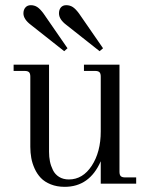

<svg xmlns="http://www.w3.org/2000/svg" viewBox="-20 -704 574 736"><path d="M502 0H366.2V-85.9Q323.2 12.2 228 12.2Q198.2 12.2 174.6 2.7Q150.9 -6.8 136.5 -22Q122.1 -37.1 112.8 -57.6Q103.5 -78.1 99.9 -98.6Q96.2 -119.1 96.2 -141.1V-410.2Q96.2 -422.4 91.3 -427.2Q86.4 -432.1 74.2 -432.1H32.2V-456.1H168V-122.1Q168 -102.5 171.4 -85.4Q174.8 -68.4 182.9 -52Q190.9 -35.6 206.5 -25.9Q222.2 -16.1 244.1 -16.1Q297.4 -16.1 331.8 -68.8Q366.2 -121.6 366.2 -200.2V-410.2Q366.2 -422.4 361.3 -427.2Q356.4 -432.1 344.2 -432.1H301.8V-456.1H438V-45.9Q438 -33.7 442.9 -28.8Q447.8 -23.9 460 -23.9H502ZM361.8 -507.8 233.9 -608.9Q206.1 -629.9 206.1 -652.8Q206.1 -667 213.4 -675.5Q220.7 -684.1 233.9 -684.1Q248 -684.1 259 -677Q270 -669.9 283.2 -651.9L375 -519ZM226.1 -507.8 98.1 -608.9Q69.8 -630.4 69.8 -652.8Q69.8 -666.5 77.4 -675.3Q85 -684.1 98.1 -684.1Q111.8 -684.1 122.8 -677Q133.8 -669.9 147 -651.9L238.8 -519Z"/></svg>

Font: Flanker Steampunk
Style: Regular
Weight: 400
Designer: Alexey Kryukov, Leonardo Di Lena
Foundry: Alexey Kryukov, Leonardo Di Lena
Version: 1.210